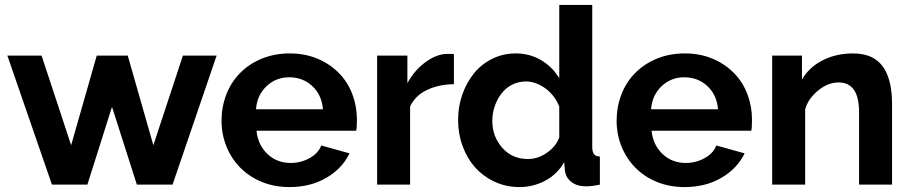

<svg xmlns="http://www.w3.org/2000/svg" viewBox="-20 -750 3700 780"><path d="M860 -524H723L603 -160L499 -524H373L269 -160L149 -524H10L191 0H335L435 -316L536 0H681Z M1400 -127 1285 -159Q1273 -127 1237.5 -107.5Q1202 -88 1161 -88Q1106 -88 1068 -123Q1028 -160 1022 -219H1427Q1430 -230 1430 -264Q1430 -318 1411.5 -367Q1393 -416 1358 -452Q1321 -490 1270 -511.5Q1219 -533 1157 -533Q1095 -533 1043 -511.5Q991 -490 954 -452Q918 -415 899 -365Q880 -315 880 -259Q880 -205 899.5 -156Q919 -107 955 -70Q992 -32 1043.5 -11Q1095 10 1156 10Q1241 10 1305.5 -27.5Q1370 -65 1400 -127ZM1063 -400Q1101 -436 1155 -436Q1210 -436 1248.5 -400.5Q1287 -365 1292 -306H1020Q1024 -363 1063 -400Z M1814 -531H1797Q1755 -531 1709 -498Q1663 -464 1635 -412V-524H1512V0H1646V-317Q1666 -361 1713.5 -384Q1761 -407 1824 -408V-530Q1821 -531 1814 -531Z M2272 -91 2275 -58Q2278 -29 2301 -11Q2324 7 2360 7Q2385 7 2417 0V-114Q2400 -115 2393 -124Q2386 -133 2386 -154V-730H2252V-432Q2225 -478 2178.5 -505.5Q2132 -533 2075 -533Q2025 -533 1981.5 -512Q1938 -491 1907 -454Q1876 -416 1858.5 -367Q1841 -318 1841 -262Q1841 -206 1859.5 -156Q1878 -106 1911 -69Q1945 -32 1991 -11Q2037 10 2090 10Q2146 10 2195 -16Q2244 -42 2272 -91ZM2021 -149Q1980 -195 1980 -259Q1980 -290 1990 -319Q2000 -348 2018 -371Q2036 -394 2061.5 -406.5Q2087 -419 2117 -419Q2157 -419 2197 -390Q2235 -361 2252 -317V-192Q2239 -155 2201 -129Q2165 -104 2125 -104Q2061 -104 2021 -149Z M3005 -127 2890 -159Q2878 -127 2842.5 -107.5Q2807 -88 2766 -88Q2711 -88 2673 -123Q2633 -160 2627 -219H3032Q3035 -230 3035 -264Q3035 -318 3016.5 -367Q2998 -416 2963 -452Q2926 -490 2875 -511.5Q2824 -533 2762 -533Q2700 -533 2648 -511.5Q2596 -490 2559 -452Q2523 -415 2504 -365Q2485 -315 2485 -259Q2485 -205 2504.5 -156Q2524 -107 2560 -70Q2597 -32 2648.5 -11Q2700 10 2761 10Q2846 10 2910.5 -27.5Q2975 -65 3005 -127ZM2668 -400Q2706 -436 2760 -436Q2815 -436 2853.5 -400.5Q2892 -365 2897 -306H2625Q2629 -363 2668 -400Z M3574 -468Q3536 -533 3446 -533Q3377 -533 3322 -505Q3267 -477 3238 -427V-524H3117V0H3251V-306Q3263 -350 3307 -385Q3345 -415 3387 -415Q3470 -415 3470 -294V0H3604V-327Q3604 -417 3574 -468Z"/></svg>

Font: RT Raleway Bold
Style: Regular
Weight: 400
Designer: Matt McInerney, Pablo Impallari, Rodrigo Fuenzalida — Edited by Milan Moffatt in April 2016
Foundry: Matt McInerney, Pablo Impallari, Rodrigo Fuenzalida — Edited by Milan Moffatt in April 2016
Version: Version 3.001